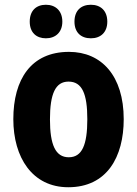

<svg xmlns="http://www.w3.org/2000/svg" viewBox="-20 -777 577 807"><path d="M105 -686C105 -640 133 -616 173 -616C213 -616 242 -641 242 -686C242 -732 213 -757 173 -757C133 -757 105 -733 105 -686ZM293 -686C293 -641 320 -616 362 -616C403 -616 431 -641 431 -686C431 -732 403 -757 362 -757C321 -757 293 -733 293 -686ZM500 -276C500 -458 407 -559 270 -559C111 -559 36 -444 36 -276C36 -115 116 10 267 10C430 10 500 -118 500 -276ZM190 -275C190 -383 213 -434 268 -434C325 -434 347 -383 347 -276C347 -168 325 -116 269 -116C213 -116 190 -169 190 -275Z"/></svg>

Font: Noto Sans Malayalam Condensed ExtraBold
Style: Regular
Weight: 800
Width: 3
Designer: Jelle Bosma - Monotype Design Team
Foundry: Monotype Imaging Inc.
Version: Version 2.104